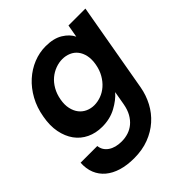

<svg xmlns="http://www.w3.org/2000/svg" viewBox="-230 -711 1131 1131"><g transform="rotate(-45 336.0 -145.0)"><path d="M31 -279Q42 -344 71 -396.5Q100 -449 141 -486Q182 -523 231.5 -543Q281 -563 334 -563Q400 -563 442 -537Q484 -511 501 -475L515 -554H656L558 4Q548 60 522 109Q496 158 455 194.5Q414 231 359 252Q304 273 236 273Q177 273 131 259Q85 245 53.5 218.5Q22 192 6.5 154Q-9 116 -6 68H133Q137 106 169.5 128.5Q202 151 254 151Q283 151 309.5 142.5Q336 134 357.5 116Q379 98 394.5 70.5Q410 43 417 4L432 -82Q401 -46 350 -18.5Q299 9 234 9Q181 9 138 -11.5Q95 -32 67.5 -70Q40 -108 29.5 -161Q19 -214 31 -279ZM466 -277Q473 -316 466.5 -346.5Q460 -377 443.5 -398Q427 -419 402 -429.5Q377 -440 349 -440Q321 -440 292.5 -429.5Q264 -419 240 -399Q216 -379 198.5 -348.5Q181 -318 174 -279Q167 -240 174 -209Q181 -178 197.5 -157Q214 -136 238.5 -125Q263 -114 291 -114Q319 -114 347.5 -124.5Q376 -135 400 -156Q424 -177 441.5 -207.5Q459 -238 466 -277Z"/></g></svg>

Font: SVN-Poppins SemiBold
Style: Italic
Weight: 600
Italic angle: -10°
Designer: Ninad Kale (Devanagari), Jonny Pinhorn (Latin)
Foundry: Indian Type Foundry
Version: Version 3.002 2017; ttfautohint (v1.8.3)